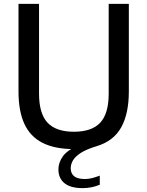

<svg xmlns="http://www.w3.org/2000/svg" viewBox="-20 -760 760 991"><path d="M406.5 211Q344 211 312.8 185.5Q281.5 160 281.5 114.5Q281.5 78 305.5 45.5Q329.5 13 389.5 -11.5L384.5 9.5H361.5Q263 9.5 199.5 -22.8Q136 -55 105.8 -120.8Q75.5 -186.5 75.5 -288V-740H181.5V-277Q181.5 -174 225.2 -127Q269 -80 361.5 -80Q454 -80 497.5 -127Q541 -174 541 -277V-740H645V-288Q645 -174 605.8 -103Q566.5 -32 479 -5.5Q426 10.5 397 29.2Q368 48 356.5 68Q345 88 345 108.5Q345 135.5 363 149.8Q381 164 417.5 164Q435 164 453.2 159.8Q471.5 155.5 495 146.5V193.5Q474.5 202 452.5 206.5Q430.5 211 406.5 211Z"/></svg>

Font: Encode Sans Condensed Thin Medium
Style: Regular
Weight: 500
Version: Version 3.002